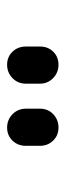

<svg xmlns="http://www.w3.org/2000/svg" viewBox="158 -948 185 540"><g transform="rotate(90 250.0 -677.5)"><path d="M285.2 -658.2V-698.2Q285.2 -720.7 300.8 -735.4Q316.4 -750 338.4 -750Q360.4 -750 375 -734.9Q389.6 -719.7 389.6 -698.2V-658.2Q389.6 -635.7 375 -620.6Q360.4 -605.5 338.4 -605.5Q316.4 -605.5 300.8 -620.6Q285.2 -635.7 285.2 -658.2ZM110.4 -658.2V-698.2Q110.4 -720.7 125 -735.4Q139.6 -750 161.6 -750Q183.6 -750 199.2 -734.9Q214.8 -719.7 214.8 -698.2V-658.2Q214.8 -635.7 199.2 -620.6Q183.6 -605.5 161.6 -605.5Q139.6 -605.5 125 -620.6Q110.4 -635.7 110.4 -658.2Z"/></g></svg>

Font: Rounded Mgen+ 1m medium
Style: Regular
Weight: 500
Designer: [Source Han Sans]
Ryoko NISHIZUKA  (kana & ideographs); Paul D. Hunt (Latin, Greek & Cyrillic); Wenlong ZHANG  (bopomofo
Version: Version 1.059.20150602